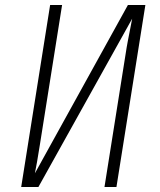

<svg xmlns="http://www.w3.org/2000/svg" viewBox="-20 -750 640 770"><path d="M65 0 181 -730H229L140 -170Q134 -132 128.5 -100.5Q123 -69 120 -55L493 -730H563L447 0H399L488 -560Q489 -568 493 -587.5Q497 -607 501.5 -631Q506 -655 510 -675L134 0Z"/></svg>

Font: JetBrains Mono Thin
Style: Italic
Weight: 100
Italic angle: -9°
Monospace: yes
Designer: Philipp Nurullin, Konstantin Bulenkov
Foundry: JetBrains
Version: Version 2.305; ttfautohint (v1.8.4.7-5d5b)